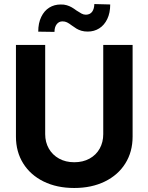

<svg xmlns="http://www.w3.org/2000/svg" viewBox="-20 -932 744 962"><path d="M644.4 -707V-247.5Q644.4 -171.4 608 -113.2Q571.6 -54.9 505.2 -22.5Q438.9 9.9 351.9 9.9Q264.9 9.9 198.8 -22.5Q132.7 -54.9 96.3 -113.2Q59.9 -171.4 59.9 -247.5V-707H206.4V-259.9Q206.4 -219.6 224.6 -187.6Q242.9 -155.6 276 -137.3Q309 -119.1 351.9 -119.1Q395.7 -119.1 428.7 -137.3Q461.8 -155.6 479.6 -187.6Q497.3 -219.6 497.3 -259.9V-707ZM283.7 -909.5Q300.8 -910 314.8 -905.7Q328.8 -901.4 339.5 -895.2Q350.3 -889 363.3 -879.3Q378.2 -869.5 388.6 -863.9Q399 -858.3 410.7 -858.3Q431.3 -858.9 441.7 -873.2Q452.1 -887.5 452.6 -911.7L532.2 -909.6Q532.2 -867.3 517.4 -836.6Q502.6 -805.8 477.1 -789.8Q451.6 -773.8 419.6 -773.8Q401.8 -773.8 387.6 -778Q373.5 -782.3 363.3 -788.5Q353.2 -794.8 339.8 -804.4Q325.7 -815.1 315.7 -820Q305.7 -824.9 293 -824.9Q275.1 -824.9 264.1 -810.6Q253 -796.3 253 -772.2L171.6 -773.4Q171.6 -816.3 186.6 -847.2Q201.5 -878.1 226.8 -893.8Q252.2 -909.5 283.7 -909.5Z"/></svg>

Font: WEMIX Pretendard Variable
Style: Regular
Weight: 400
Designer: Base glyphs from Inter by Rasmus Andersson; Hangeul glyphs from Noto Sans CJK(Source Han Sans) by Jang Soo-young and Kan
Foundry: Kil Hyung-jin
Version: Version 1.000;Glyphs 3.2 (3208)